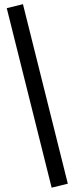

<svg xmlns="http://www.w3.org/2000/svg" viewBox="-20 -745 372 915"><path d="M226.1 149.4 12.2 -706.1 89.4 -725.1 303.2 130.4Z"/></svg>

Font: Elstob 10pt
Style: Bold
Weight: 700
Designer: Peter S. Baker
Version: Version 1.015